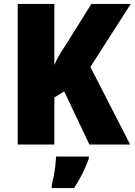

<svg xmlns="http://www.w3.org/2000/svg" viewBox="-20 -827 684 975"><path d="M641 -93H434L306 -363L256 -332V-93H70V-807H256V-497Q265 -519 278.5 -542.5Q292 -566 307 -588L444 -807H644L439 -487ZM431 -21Q416 19 398.5 54.5Q381 90 356 128H243V114Q248 94 253 67.5Q258 41 261 14Q264 -13 265 -32H431Z"/></svg>

Font: Noto Sans Telugu UI SemiCondensed Black
Style: Regular
Weight: 900
Width: 4
Designer: Jelle Bosma - Monotype Design Team
Foundry: Monotype Imaging Inc.
Version: Version 2.005; ttfautohint (v1.8.4.7-5d5b)